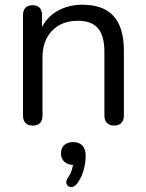

<svg xmlns="http://www.w3.org/2000/svg" viewBox="-20 -515 608 798"><path d="M115.9 6.9Q96.5 6.9 86 -4Q75.6 -14.9 75.6 -34.8V-452Q75.6 -472.4 86 -482.9Q96.5 -493.3 115.4 -493.3Q134.3 -493.3 144.5 -482.9Q154.7 -472.4 154.7 -452V-366L143.7 -377.7Q164.6 -436 212.4 -465.7Q260.3 -495.3 321.9 -495.3Q380.4 -495.3 418.6 -474.3Q456.9 -453.4 475.9 -410.8Q494.9 -368.1 494.9 -303.3V-34.8Q494.9 -14.9 484.5 -4Q474 6.9 454.6 6.9Q435.2 6.9 424.6 -4Q413.9 -14.9 413.9 -34.8V-298.4Q413.9 -366 387.4 -397.3Q360.8 -428.6 303.1 -428.6Q236.4 -428.6 196.5 -387.2Q156.6 -345.8 156.6 -276.6V-34.8Q156.6 6.9 115.9 6.9ZM298.8 249.9Q290.4 260.3 280.5 262.1Q270.7 263.8 263.6 258.6Q256.5 253.5 255.5 244.1Q254.5 234.7 262.9 222.3Q274 206.8 279.3 188.7Q284.5 170.7 284.5 156.1L287.5 170.7Q262 170.7 247.7 157.6Q233.4 144.5 233.4 122.9Q233.4 100.7 246.9 88.1Q260.5 75.5 284 75.5Q308.5 75.5 322.3 89.8Q336.1 104.2 336.1 133.3Q336.1 152.2 332.1 173.2Q328.1 194.1 319.9 214Q311.7 234 298.8 249.9Z"/></svg>

Font: Nunito ExtraLight
Style: Regular
Weight: 200
Designer: Vernon Adams
Foundry: Vernon Adams
Version: Version 3.602